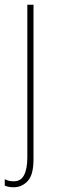

<svg xmlns="http://www.w3.org/2000/svg" viewBox="-36 -547 242 808"><path d="M22 241Q9 241 -0.5 239Q-10 237 -16 234V207Q0 216 22 216Q52 216 65.5 189.5Q79 163 79 115V-527H105V123Q105 189 80.5 215Q56 241 22 241Z"/></svg>

Font: Noto Sans Lao Looped Condensed Thin
Style: Regular
Weight: 100
Width: 3
Designer: Mark Frömberg, Ben Mitchell
Foundry: The Fontpad Ltd
Version: Version 1.002; ttfautohint (v1.8.4.7-5d5b)